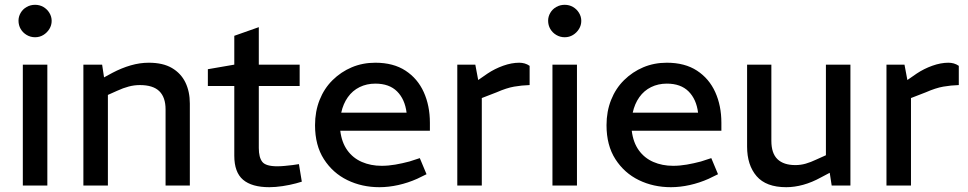

<svg xmlns="http://www.w3.org/2000/svg" viewBox="-20 -772 4030 799"><path d="M75 0V-503H177V0ZM126 -617Q107 -617 91 -626.5Q75 -636 66 -651.5Q57 -667 57 -686Q57 -703 66 -718.5Q75 -734 91 -743Q107 -752 126 -752Q145 -752 160.5 -743Q176 -734 185.5 -718.5Q195 -703 195 -685Q195 -667 185.5 -651.5Q176 -636 160.5 -626.5Q145 -617 126 -617Z M327 0V-503H405L413 -450L448 -469Q486 -489 524 -500Q562 -511 599 -511Q658 -511 695.5 -489Q733 -467 751.5 -429Q770 -391 770 -341V0H669V-317Q669 -367 643 -392.5Q617 -418 562 -418Q539 -418 516 -412Q493 -406 467 -394L429 -377V0Z M1101 7Q1028 7 991.5 -24Q955 -55 955 -124V-414H845V-484L955 -503V-623L1057 -659V-503H1227V-414H1057V-156Q1057 -117 1071.5 -98.5Q1086 -80 1134 -80Q1148 -80 1164 -81.5Q1180 -83 1197 -85L1224 -89L1236 -16L1212 -9Q1186 -2 1156 2.5Q1126 7 1101 7Z M1559 7Q1486 7 1425.5 -22.5Q1365 -52 1328 -109.5Q1291 -167 1291 -251Q1291 -308 1310 -356Q1329 -404 1364 -438.5Q1399 -473 1444 -492Q1489 -511 1542 -511Q1617 -511 1667.5 -478Q1718 -445 1743.5 -388.5Q1769 -332 1769 -261V-228H1396Q1402 -179 1425.5 -146.5Q1449 -114 1486 -98Q1523 -82 1568 -82Q1596 -82 1625 -87Q1654 -92 1684 -100L1727 -114L1755 -47L1716 -28Q1678 -11 1637.5 -2Q1597 7 1559 7ZM1400 -303H1672Q1665 -359 1632.5 -391.5Q1600 -424 1542 -424Q1506 -424 1476.5 -409.5Q1447 -395 1427.5 -367.5Q1408 -340 1400 -303Z M1883 0V-503H1958L1970 -439L2009 -466Q2039 -486 2074 -498.5Q2109 -511 2141 -511Q2152 -511 2163 -508Q2174 -505 2184 -498V-418Q2151 -417 2119.5 -411.5Q2088 -406 2047 -388L1985 -364V0Z M2279 0V-503H2381V0ZM2330 -617Q2311 -617 2295 -626.5Q2279 -636 2270 -651.5Q2261 -667 2261 -686Q2261 -703 2270 -718.5Q2279 -734 2295 -743Q2311 -752 2330 -752Q2349 -752 2364.5 -743Q2380 -734 2389.5 -718.5Q2399 -703 2399 -685Q2399 -667 2389.5 -651.5Q2380 -636 2364.5 -626.5Q2349 -617 2330 -617Z M2772 7Q2699 7 2638.5 -22.5Q2578 -52 2541 -109.5Q2504 -167 2504 -251Q2504 -308 2523 -356Q2542 -404 2577 -438.5Q2612 -473 2657 -492Q2702 -511 2755 -511Q2830 -511 2880.5 -478Q2931 -445 2956.5 -388.5Q2982 -332 2982 -261V-228H2609Q2615 -179 2638.5 -146.5Q2662 -114 2699 -98Q2736 -82 2781 -82Q2809 -82 2838 -87Q2867 -92 2897 -100L2940 -114L2968 -47L2929 -28Q2891 -11 2850.5 -2Q2810 7 2772 7ZM2613 -303H2885Q2878 -359 2845.5 -391.5Q2813 -424 2755 -424Q2719 -424 2689.5 -409.5Q2660 -395 2640.5 -367.5Q2621 -340 2613 -303Z M3252 7Q3168 7 3128.5 -39Q3089 -85 3089 -162V-503H3190V-186Q3190 -134 3215.5 -109.5Q3241 -85 3290 -85Q3312 -85 3333 -91Q3354 -97 3377 -108L3417 -126V-503H3519V0H3441L3429 -78L3450 -62L3397 -34Q3359 -13 3322.5 -3Q3286 7 3252 7Z M3669 0V-503H3744L3756 -439L3795 -466Q3825 -486 3860 -498.5Q3895 -511 3927 -511Q3938 -511 3949 -508Q3960 -505 3970 -498V-418Q3937 -417 3905.5 -411.5Q3874 -406 3833 -388L3771 -364V0Z"/></svg>

Font: REM Medium
Style: Regular
Weight: 400
Version: Version 1.005;gftools[0.9.28]